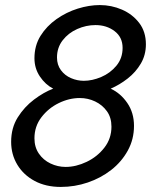

<svg xmlns="http://www.w3.org/2000/svg" viewBox="-20 -730 616 758"><path d="M220 8Q161 8 117 -15.5Q73 -39 48.5 -79.5Q24 -120 24 -170Q24 -225 50 -266.5Q76 -308 114.5 -337Q153 -366 190 -380Q159 -396 137.5 -428Q116 -460 116 -500Q116 -550 140 -588.5Q164 -627 203 -654.5Q242 -682 287 -696Q332 -710 374 -710Q420 -710 461.5 -692Q503 -674 529.5 -639.5Q556 -605 556 -555Q556 -513 536 -479Q516 -445 484 -420Q452 -395 417 -380Q456 -362 482.5 -323.5Q509 -285 509 -233Q509 -180 484.5 -135.5Q460 -91 419 -59Q378 -27 326.5 -9.5Q275 8 220 8ZM311 -411Q344 -411 379.5 -426Q415 -441 439.5 -470.5Q464 -500 464 -541Q464 -583 432.5 -607Q401 -631 357 -631Q320 -631 285 -615.5Q250 -600 227.5 -571Q205 -542 205 -503Q205 -474 220.5 -453Q236 -432 260.5 -421.5Q285 -411 311 -411ZM239 -71Q280 -71 322 -91Q364 -111 392 -147Q420 -183 420 -230Q420 -266 402 -291Q384 -316 355.5 -329.5Q327 -343 295 -343Q253 -343 212 -323Q171 -303 143.5 -267Q116 -231 116 -184Q116 -149 133.5 -123.5Q151 -98 179.5 -84.5Q208 -71 239 -71Z"/></svg>

Font: Raleway Medium
Style: Italic
Weight: 500
Italic angle: -12°
Designer: Matt McInerney, Pablo Impallari, Rodrigo Fuenzalida
Foundry: Matt McInerney, Pablo Impallari, Rodrigo Fuenzalida
Version: Version 4.026